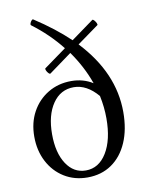

<svg xmlns="http://www.w3.org/2000/svg" viewBox="-83 -786 651 856"><g transform="rotate(-10 242.0 -357.5)"><path d="M244 11Q185 11 139 -17.5Q93 -46 67 -96Q41 -146 41 -209Q41 -272 67.5 -320.5Q94 -369 140.5 -397Q187 -425 246 -425Q300 -425 343 -398Q315 -477 264 -549L161 -474Q158 -472 152.5 -477.5Q147 -483 143.5 -491Q140 -499 143 -501L244 -574Q188 -645 113 -701Q110 -704 112.5 -710.5Q115 -717 119.5 -722Q124 -727 127 -725Q218 -666 284 -603L386 -677Q389 -679 394.5 -673Q400 -667 403.5 -659.5Q407 -652 404 -650L307 -580Q451 -427 451 -249Q451 -170 425.5 -111.5Q400 -53 353.5 -21Q307 11 244 11ZM121 -206Q121 -122 154 -71.5Q187 -21 242 -21Q301 -21 336.5 -79Q372 -137 372 -234Q372 -285 361 -337Q311 -396 252 -396Q192 -396 156.5 -344Q121 -292 121 -206Z"/></g></svg>

Font: Junicode
Style: Regular
Weight: 400
Designer: Peter S. Baker
Version: Version 2.100; ttfautohint (v1.8.4)